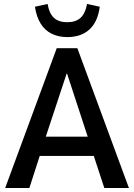

<svg xmlns="http://www.w3.org/2000/svg" viewBox="-20 -948 676 968"><path d="M6 0 266 -705H370L630 0H506L441 -198L487 -162H147L192 -198L128 0ZM316 -577 202 -232 186 -259H447L431 -232L318 -577ZM319 -761Q275 -761 240.5 -778Q206 -795 185 -829Q164 -863 156 -914L220 -928Q228 -880 252 -858Q276 -836 319 -836Q362 -836 386 -858Q410 -880 419 -928L483 -914Q473 -838 431 -799.5Q389 -761 319 -761Z"/></svg>

Font: Nunito Sans 10pt Condensed
Style: Bold
Weight: 700
Width: 3
Designer: Vernon Adams
Foundry: Vernon Adams
Version: Version 3.101;gftools[0.9.27]